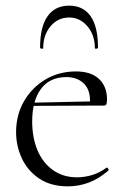

<svg xmlns="http://www.w3.org/2000/svg" viewBox="-20 -648 445 680"><path d="M221 12Q160 12 119 -15.5Q78 -43 57.5 -87Q37 -131 37 -180Q37 -241 65 -289.5Q93 -338 141 -366.5Q189 -395 249 -395Q302 -395 330.5 -368.5Q359 -342 359 -296Q359 -285 357 -279.5Q355 -274 347 -274H298Q303 -324 279.5 -349.5Q256 -375 215 -375Q156 -375 125 -333Q94 -291 94 -218Q94 -161 112.5 -116.5Q131 -72 167 -46Q203 -20 253 -20Q279 -20 306 -28Q333 -36 357 -54Q359 -56 362.5 -51.5Q366 -47 364 -44Q329 -14 293.5 -1Q258 12 221 12ZM81 -273 80 -284 310 -289V-274ZM133 -477Q133 -475 127.5 -475.5Q122 -476 122 -480Q122 -553 148.5 -590.5Q175 -628 225 -628Q275 -628 301 -590.5Q327 -553 327 -480Q327 -476 321.5 -475.5Q316 -475 316 -477Q316 -524 289.5 -555Q263 -586 225 -586Q185 -586 159 -555Q133 -524 133 -477Z"/></svg>

Font: Cormorant Light
Style: Regular
Weight: 300
Designer: Christian Thalmann (Catharsis Fonts)
Foundry: Catharsis Fonts
Version: Version 4.000